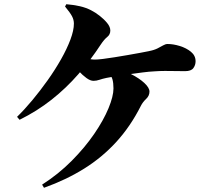

<svg xmlns="http://www.w3.org/2000/svg" viewBox="-20 -833 1040 912"><path d="M180 44Q258 -6 320.5 -69Q383 -132 427.5 -197Q472 -262 495.5 -319Q519 -376 519 -413Q519 -439 514 -456.5Q509 -474 495 -484L516 -511Q563 -501 602.5 -481Q642 -461 666 -438.5Q690 -416 690 -398Q690 -378 674 -363Q658 -348 649 -330Q600 -233 533 -159.5Q466 -86 380.5 -32.5Q295 21 189 59ZM61 -278Q96 -312 133.5 -357Q171 -402 206.5 -452Q242 -502 270 -551.5Q298 -601 314.5 -645Q331 -689 331 -721Q331 -739 322 -756Q313 -773 289 -802L295 -813Q330 -810 359 -803.5Q388 -797 413 -784Q433 -774 454 -757.5Q475 -741 489.5 -723Q504 -705 504 -688Q504 -669 489.5 -657.5Q475 -646 459 -622Q410 -547 352 -480.5Q294 -414 225 -359.5Q156 -305 73 -264ZM424 -449Q409 -449 390.5 -462.5Q372 -476 356 -493.5Q340 -511 330 -524L351 -569Q363 -563 387.5 -556.5Q412 -550 431 -550Q444 -550 468.5 -553Q493 -556 524 -561Q555 -566 587 -571.5Q619 -577 645.5 -582Q672 -587 687 -590Q712 -595 728 -603Q744 -611 755 -617.5Q766 -624 776 -624Q803 -624 834 -614.5Q865 -605 887 -587Q909 -569 909 -542Q909 -524 898.5 -509.5Q888 -495 859 -495Q838 -495 813.5 -495.5Q789 -496 763.5 -496Q738 -496 712 -494Q689 -493 658 -489Q627 -485 594.5 -480.5Q562 -476 533.5 -471.5Q505 -467 486 -463Q467 -459 452.5 -454Q438 -449 424 -449Z"/></svg>

Font: Noto Serif JP ExtraLight Black
Style: Regular
Weight: 900
Version: Version 2.003-H1;hotconv 1.1.1;makeotfexe 2.6.0